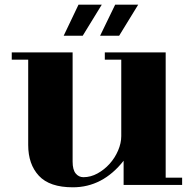

<svg xmlns="http://www.w3.org/2000/svg" viewBox="-20 -726 825 817"><path d="M496 -147V-472H426V-503H685V30H755V61H506V-42Q417 71 290 71Q191 71 145.5 22Q100 -27 100 -109V-472H30V-503H289V-38Q289 -4 302 12Q315 28 335 28Q366 28 395 12Q424 -4 446.5 -29Q469 -54 482.5 -85.5Q496 -117 496 -147ZM332 -574H251L314 -706H413ZM487 -574H406L470 -706H568Z"/></svg>

Font: Cafe24 ClassicType
Style: Regular
Weight: 400
Designer: Cafe24 thkim, hmlim, mnelim & 4IR
Foundry: Cafe24
Version: Version 1.000